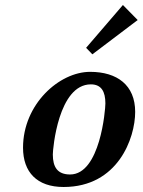

<svg xmlns="http://www.w3.org/2000/svg" viewBox="-20 -737 570 767"><path d="M471 -717 324 -546 349 -520 530 -657ZM401 -324C401 -298 380 -40 260 -40C210 -40 191 -69 191 -120C191 -142 213 -400 343 -400C385 -400 401 -371 401 -324ZM520 -290C520 -397 448 -450 340 -450C217 -450 72 -321 72 -147C72 -49 128 10 234 10C451 10 520 -185 520 -290Z"/></svg>

Font: Pfennig
Style: BoldItalic
Weight: 700
Italic angle: -13°
Version: Version 20100423